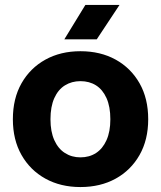

<svg xmlns="http://www.w3.org/2000/svg" viewBox="-20 -744 651 776"><path d="M305 12Q225 12 163.5 -22Q102 -56 67 -117.5Q32 -179 32 -262Q32 -346 67 -407.5Q102 -469 163.5 -503Q225 -537 305 -537Q386 -537 447.5 -503Q509 -469 544 -407.5Q579 -346 579 -262Q579 -179 544 -117.5Q509 -56 447.5 -22Q386 12 305 12ZM305 -108Q341 -108 368 -125.5Q395 -143 410.5 -177.5Q426 -212 426 -262Q426 -313 410.5 -347.5Q395 -382 368 -399Q341 -416 305 -416Q270 -416 242.5 -399Q215 -382 199.5 -347.5Q184 -313 184 -262Q184 -212 199.5 -177.5Q215 -143 242.5 -125.5Q270 -108 305 -108ZM325 -724H463L371 -585H240Z"/></svg>

Font: TikTok Sans 24pt
Style: Bold
Weight: 700
Version: Version 4.000